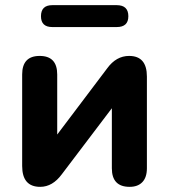

<svg xmlns="http://www.w3.org/2000/svg" viewBox="-20 -716 656 745"><path d="M433 -611H183Q139 -611 139 -653Q139 -696 183 -696H433Q478 -696 478 -653Q478 -611 433 -611ZM136 9Q66 9 66 -72V-427Q66 -499 134 -499Q202 -499 202 -427V-194L396 -451Q431 -499 481 -499Q550 -499 550 -419V-63Q550 -28 532.5 -9.5Q515 9 483 9Q414 9 414 -63V-296L220 -40Q184 9 136 9Z"/></svg>

Font: Nunito ExtraBold
Style: Regular
Weight: 800
Designer: Vernon Adams
Foundry: Vernon Adams
Version: Version 3.602